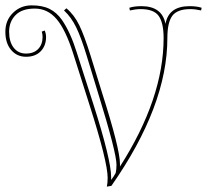

<svg xmlns="http://www.w3.org/2000/svg" viewBox="-24 -686 773 717"><path d="M207 -612Q239 -566 263 -489L324 -299Q391 -89 391 -25V-14Q401 -27 408 -40Q411 -52 411 -71Q411 -116 343 -336L300 -477Q279 -546 260.5 -584Q242 -622 215 -647L224 -655Q253 -631 272 -592Q291 -553 314 -479L357 -340Q424 -130 424 -74V-64Q587 -319 587 -544Q587 -600 569 -626Q551 -652 501 -652Q483 -652 461 -647L459 -657Q477 -663 504 -663Q581 -663 594 -597Q606 -663 684 -663Q711 -663 729 -657L727 -647Q705 -652 687 -652Q638 -652 619.5 -627Q601 -602 601 -544Q601 -291 392 8L375 11Q378 -2 378 -22Q378 -82 310 -295L249 -487Q221 -575 187.5 -614.5Q154 -654 106 -654Q58 -654 34 -629.5Q10 -605 10 -567.5Q10 -530 27 -508Q44 -486 73 -486Q102 -486 118.5 -503Q135 -520 135 -548Q135 -558 132 -568L143 -572Q148 -560 148 -548Q148 -515 128 -494.5Q108 -474 73.5 -474Q39 -474 17.5 -499.5Q-4 -525 -4 -567.5Q-4 -610 24.5 -638Q53 -666 94 -666Q135 -666 161.5 -652.5Q188 -639 207 -612Z"/></svg>

Font: Almendra Display
Style: Regular
Weight: 400
Designer: Ana Sanfelippo
Foundry: Ana Sanfelippo
Version: Version 1.004